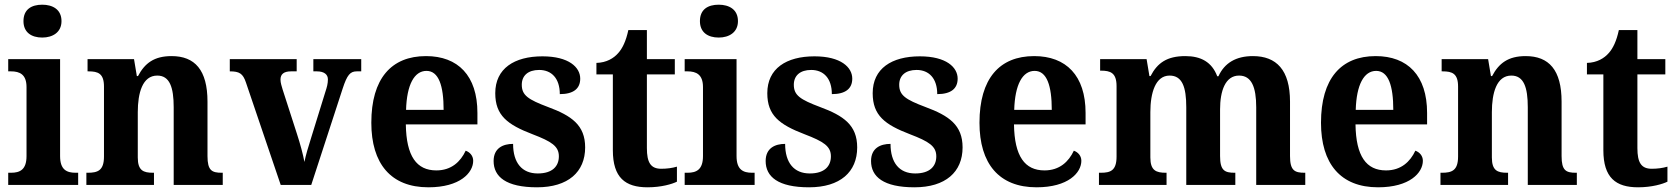

<svg xmlns="http://www.w3.org/2000/svg" viewBox="-20 -788 7142 818"><path d="M160 -628C204 -628 242 -650 242 -698C242 -748 204 -768 160 -768C114 -768 80 -748 80 -698C80 -650 114 -628 160 -628ZM15 0H313V-52H302C264 -52 236 -65 236 -123V-536H15V-484H27C64 -484 93 -471 93 -417V-123C93 -65 65 -52 27 -52H15Z M348 0H636V-52H632C591 -52 567 -61 567 -117V-310C567 -392 587 -466 650 -466C703 -466 720 -416 720 -331V0H929V-52H925C883 -52 864 -61 864 -123V-355C864 -490 810 -549 711 -549C637 -549 597 -519 568 -464H563L551 -536H353V-484H357C398 -484 423 -475 423 -419V-121C423 -61 396 -52 354 -52H348Z M1028 -436 1176 0H1306L1440 -411C1459 -469 1472 -484 1500 -484H1519V-536H1315V-484H1330C1362 -484 1377 -470 1377 -450C1377 -432 1373 -417 1366 -396L1305 -199C1294 -164 1282 -125 1277 -98C1271 -131 1259 -175 1245 -218L1184 -407C1180 -421 1175 -435 1175 -449C1175 -472 1189 -484 1220 -484H1244V-536H959V-484C1000 -484 1015 -475 1028 -436Z M1805 10C1940 10 1996 -52 1996 -103C1996 -125 1981 -140 1964 -146C1942 -99 1903 -62 1839 -62C1755 -62 1711 -122 1709 -258H2014V-307C2014 -466 1931 -549 1795 -549C1647 -549 1562 -453 1562 -265C1562 -91 1645 10 1805 10ZM1870 -320H1710C1713 -427 1745 -486 1797 -486C1849 -486 1870 -423 1870 -320Z M2268 10C2400 10 2473 -55 2473 -160C2473 -255 2415 -295 2315 -332C2230 -364 2203 -382 2203 -427C2203 -466 2230 -490 2277 -490C2330 -490 2365 -454 2365 -387C2424 -387 2452 -411 2452 -453C2452 -501 2404 -548 2291 -548C2171 -548 2090 -496 2090 -391C2090 -296 2142 -257 2249 -216C2330 -185 2361 -165 2361 -122C2361 -80 2334 -49 2271 -49C2204 -49 2166 -94 2166 -175C2123 -175 2083 -157 2083 -102C2083 -35 2136 10 2268 10Z M2739 10C2798 10 2844 -4 2864 -14V-78C2844 -72 2821 -69 2797 -69C2752 -69 2736 -96 2736 -157V-471H2855V-536H2736V-660H2657C2647 -613 2632 -582 2614 -562C2595 -540 2564 -521 2521 -520V-471H2591V-148C2591 -31 2644 10 2739 10Z M3042 -628C3086 -628 3124 -650 3124 -698C3124 -748 3086 -768 3042 -768C2996 -768 2962 -748 2962 -698C2962 -650 2996 -628 3042 -628ZM2897 0H3195V-52H3184C3146 -52 3118 -65 3118 -123V-536H2897V-484H2909C2946 -484 2975 -471 2975 -417V-123C2975 -65 2947 -52 2909 -52H2897Z M3427 10C3559 10 3632 -55 3632 -160C3632 -255 3574 -295 3474 -332C3389 -364 3362 -382 3362 -427C3362 -466 3389 -490 3436 -490C3489 -490 3524 -454 3524 -387C3583 -387 3611 -411 3611 -453C3611 -501 3563 -548 3450 -548C3330 -548 3249 -496 3249 -391C3249 -296 3301 -257 3408 -216C3489 -185 3520 -165 3520 -122C3520 -80 3493 -49 3430 -49C3363 -49 3325 -94 3325 -175C3282 -175 3242 -157 3242 -102C3242 -35 3295 10 3427 10Z M3876 10C4008 10 4081 -55 4081 -160C4081 -255 4023 -295 3923 -332C3838 -364 3811 -382 3811 -427C3811 -466 3838 -490 3885 -490C3938 -490 3973 -454 3973 -387C4032 -387 4060 -411 4060 -453C4060 -501 4012 -548 3899 -548C3779 -548 3698 -496 3698 -391C3698 -296 3750 -257 3857 -216C3938 -185 3969 -165 3969 -122C3969 -80 3942 -49 3879 -49C3812 -49 3774 -94 3774 -175C3731 -175 3691 -157 3691 -102C3691 -35 3744 10 3876 10Z M4396 10C4531 10 4587 -52 4587 -103C4587 -125 4572 -140 4555 -146C4533 -99 4494 -62 4430 -62C4346 -62 4302 -122 4300 -258H4605V-307C4605 -466 4522 -549 4386 -549C4238 -549 4153 -453 4153 -265C4153 -91 4236 10 4396 10ZM4461 -320H4301C4304 -427 4336 -486 4388 -486C4440 -486 4461 -423 4461 -320Z M4662 0H4950V-52H4947C4906 -52 4881 -61 4881 -117V-310C4881 -393 4903 -466 4963 -466C5017 -466 5034 -417 5034 -331V0H5243V-52H5240C5198 -52 5178 -61 5178 -123V-322C5178 -400 5200 -466 5259 -466C5312 -466 5332 -417 5332 -331V0H5541V-52H5538C5496 -52 5476 -61 5476 -123V-355C5476 -490 5418 -549 5318 -549C5246 -549 5197 -520 5171 -463H5166C5143 -524 5096 -549 5030 -549C4952 -549 4911 -520 4882 -464H4877L4865 -536H4667V-487H4670C4711 -487 4737 -478 4737 -421V-121C4737 -61 4711 -52 4670 -52H4662Z M5851 10C5986 10 6042 -52 6042 -103C6042 -125 6027 -140 6010 -146C5988 -99 5949 -62 5885 -62C5801 -62 5757 -122 5755 -258H6060V-307C6060 -466 5977 -549 5841 -549C5693 -549 5608 -453 5608 -265C5608 -91 5691 10 5851 10ZM5916 -320H5756C5759 -427 5791 -486 5843 -486C5895 -486 5916 -423 5916 -320Z M6117 0H6405V-52H6401C6360 -52 6336 -61 6336 -117V-310C6336 -392 6356 -466 6419 -466C6472 -466 6489 -416 6489 -331V0H6698V-52H6694C6652 -52 6633 -61 6633 -123V-355C6633 -490 6579 -549 6480 -549C6406 -549 6366 -519 6337 -464H6332L6320 -536H6122V-484H6126C6167 -484 6192 -475 6192 -419V-121C6192 -61 6165 -52 6123 -52H6117Z M6959 10C7018 10 7064 -4 7084 -14V-78C7064 -72 7041 -69 7017 -69C6972 -69 6956 -96 6956 -157V-471H7075V-536H6956V-660H6877C6867 -613 6852 -582 6834 -562C6815 -540 6784 -521 6741 -520V-471H6811V-148C6811 -31 6864 10 6959 10Z"/></svg>

Font: Noto Serif Ethiopic SemiCondensed
Style: Bold
Weight: 700
Width: 4
Designer: Monotype Design Team
Foundry: Monotype Imaging Inc.
Version: Version 2.102